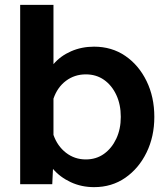

<svg xmlns="http://www.w3.org/2000/svg" viewBox="-20 -758 690 790"><path d="M367 -566Q440 -566 495.5 -528Q551 -490 583 -424.5Q615 -359 615 -277Q615 -196 583 -130.5Q551 -65 495.5 -26.5Q440 12 367 12Q315 12 271 -8.5Q227 -29 198 -63L195 0H63V-738H200V-494Q229 -528 272.5 -547Q316 -566 367 -566ZM333 -102Q376 -102 408 -125Q440 -148 458.5 -187.5Q477 -227 477 -277Q477 -328 458.5 -367.5Q440 -407 408 -429.5Q376 -452 333 -452Q287 -452 251.5 -425.5Q216 -399 200 -352V-203Q216 -157 251.5 -129.5Q287 -102 333 -102Z"/></svg>

Font: Azeret Mono Thin SemiBold
Style: Regular
Weight: 600
Version: Version 1.002